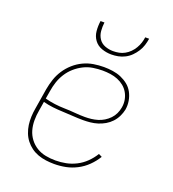

<svg xmlns="http://www.w3.org/2000/svg" viewBox="-137 -855 874 969"><g transform="rotate(20 300.0 -371.0)"><path d="M263 8Q241 8 218.5 5Q196 2 175.5 -5.5Q155 -13 138 -25.5Q121 -38 108 -54.5Q95 -71 87 -91.5Q79 -112 76 -133.5Q73 -155 74 -178Q75 -201 79 -223L97 -333Q102 -361 111 -388Q120 -415 136 -439.5Q152 -464 174.5 -484Q197 -504 223.5 -516.5Q250 -529 278 -533.5Q306 -538 333 -538Q357 -538 381 -534.5Q405 -531 426 -522Q447 -513 464.5 -499Q482 -485 493 -464.5Q504 -444 508 -420.5Q512 -397 508 -373Q504 -354 495 -335.5Q486 -317 472 -302Q458 -287 440 -276.5Q422 -266 402.5 -260Q383 -254 363.5 -252Q344 -250 325 -250Q297 -250 269.5 -252Q242 -254 214.5 -255Q187 -256 160.5 -259Q134 -262 108 -269L100 -220Q95 -193 95 -165.5Q95 -138 102 -113.5Q109 -89 124.5 -68.5Q140 -48 162 -34.5Q184 -21 210 -16Q236 -11 263 -11Q291 -11 319 -16.5Q347 -22 373.5 -35.5Q400 -49 421.5 -70Q443 -91 459 -117L477 -108Q460 -80 436.5 -57Q413 -34 384 -19Q355 -4 324.5 2Q294 8 263 8ZM328 -268Q345 -268 362 -270Q379 -272 396 -277Q413 -282 428.5 -291.5Q444 -301 456.5 -314Q469 -327 476.5 -343Q484 -359 487 -376Q491 -397 487.5 -417.5Q484 -438 474 -455.5Q464 -473 448.5 -485.5Q433 -498 414.5 -505.5Q396 -513 375 -516Q354 -519 333 -519Q308 -519 282 -515Q256 -511 232 -499Q208 -487 187.5 -469Q167 -451 152.5 -428Q138 -405 130 -380.5Q122 -356 118 -330L111 -288Q137 -281 164 -277.5Q191 -274 218.5 -273.5Q246 -273 273.5 -270.5Q301 -268 328 -268ZM345 -610Q318 -610 293 -619Q268 -628 253 -648.5Q238 -669 235.5 -696Q233 -723 237 -750H258Q255 -727 257 -704Q259 -681 271 -663Q283 -645 304 -637Q325 -629 348 -629Q364 -629 379.5 -632Q395 -635 409.5 -643Q424 -651 436 -663Q448 -675 456.5 -689.5Q465 -704 470 -719Q475 -734 477 -750H498Q495 -731 489.5 -713.5Q484 -696 473.5 -679.5Q463 -663 449 -649Q435 -635 417.5 -626Q400 -617 381.5 -613.5Q363 -610 345 -610Z"/></g></svg>

Font: Iosevka Slab Thin Extended
Style: Italic
Weight: 100
Width: 7
Italic angle: -9°
Monospace: yes
Designer: Belleve Invis
Foundry: Belleve Invis
Version: Version 11.1.0; ttfautohint (v1.8.3)